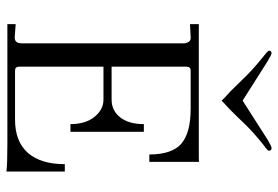

<svg xmlns="http://www.w3.org/2000/svg" viewBox="-154 -710 867 599"><g transform="rotate(90 279.5 -410.5)"><path d="M55.2 -25.9 97.2 -22.9Q115.2 -22.9 115.2 -44.9V-550.8Q115.2 -558.1 109.9 -566.9Q103.5 -573.2 95.2 -571.8L55.2 -569.8V-597.2H467.8Q482.9 -597.2 484.9 -598.1V-442.9H461.9Q461.9 -512.2 429.2 -542Q395 -571.8 319.8 -571.8H200.2Q188 -571.8 188 -558.1V-325.2H291Q325.2 -325.2 346.2 -352.1Q367.2 -378.9 367.2 -425.8H391.1V-196.8H367.2Q367.2 -243.2 345.2 -271Q322.3 -299.8 291 -299.8H188V-37.1Q188 -23.9 200.2 -23.9H353Q421.4 -23.9 457 -64Q492.2 -105 492.2 -179.2H515.1V2.9Q492.2 0 431.2 0H55.2ZM138.2 -815.9Q138.2 -824.2 146 -824.2Q150.4 -824.2 170.9 -812L293.9 -733.9L416 -812Q436.5 -824.2 441.9 -824.2Q450.2 -824.2 450.2 -815.9Q450.2 -813 442.9 -807.1Q440.9 -805.7 435.1 -801.3Q429.2 -796.9 425.8 -793.9Q396 -770 370.1 -744.1L347.2 -720.2L323.2 -695.8Q293.9 -668.9 293.9 -668Q294.4 -668 291.7 -670.9Q289.1 -673.8 282.2 -680.2Q275.4 -686.5 265.1 -695.8L241.2 -720.2L217.8 -744.1Q191.9 -770 162.1 -793.9Q153.3 -801.3 146 -807.1Q138.2 -813.5 138.2 -815.9Z"/></g></svg>

Font: Unna Light
Style: Regular
Weight: 300
Designer: Jorge de Buen Unna
Foundry: Omnibus-Type
Version: Version 2.007;PS 002.007;hotconv 1.0.88;makeotf.lib2.5.64775